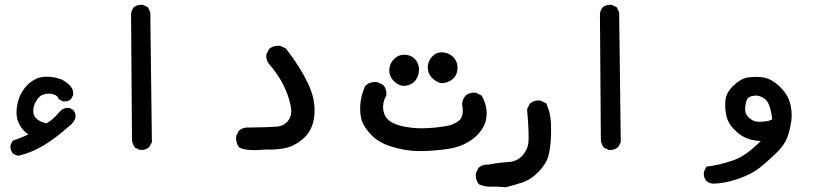

<svg xmlns="http://www.w3.org/2000/svg" viewBox="-20 -461 3540 819"><path d="M58.6 203.1Q44.9 201.7 34.7 192.9L33.7 192.4L33.2 191.4Q23.4 177.7 24.4 160.6V158.7L25.4 156.7L32.2 143.1L34.2 139.6L37.6 138.2Q57.1 130.4 76.7 123Q88.4 118.7 100.6 112.3Q90.8 105 82.5 96.7Q67.9 83 58.1 59.6Q47.9 35.6 51.3 2Q54.7 -31.2 68.4 -58.6Q82 -85.9 104.5 -105.5Q127.4 -125 151.9 -130.9Q175.3 -135.7 199.7 -132.8Q223.1 -129.4 240.2 -123Q257.3 -115.7 274.9 -99.6Q294.4 -81.1 292 -56.6V-54.7L291 -53.2L284.2 -40.5L283.2 -38.6L281.7 -37.6Q275.9 -32.2 268.1 -30Q260.3 -27.8 251.5 -28.3H249.5L247.6 -29.3L233.9 -36.1L230.5 -38.1L229 -41.5Q227.1 -47.4 222.4 -51.3Q217.8 -55.2 209.5 -58.1Q201.2 -61 192.1 -61.5Q183.1 -62 172.4 -59.6Q169.4 -59.1 166.7 -58.3Q164.1 -57.6 161.6 -56.6Q159.2 -55.7 157 -54.4Q154.8 -53.2 152.8 -51.8Q150.9 -50.3 148.9 -48.6Q147 -46.9 145.3 -45.2Q143.6 -43.5 142.1 -41.5Q129.9 -25.9 125 -8.8Q120.1 7.3 123 23.4Q125 37.6 140.9 49.3Q156.7 61 178.2 64.9Q190.4 58.1 202.1 48.8Q214.8 38.6 238.8 11.2L239.3 10.7L239.7 10.3Q253.4 -2 272.9 -1H274.9L276.9 0L290.5 6.8L292.5 7.8L293.9 9.8Q304.2 22.5 301.8 40.5V41.5L301.3 42Q296.9 55.7 285.6 67.9L285.2 68.4L284.7 68.8Q214.8 130.9 164.6 160.2Q114.3 189.9 62 202.6L60.5 203.1Z M574.7 177.7 558.1 169.9 556.2 168.9 554.7 167Q548.8 159.7 545.9 150.6Q543 141.6 543 131.8L539.1 -400.4V-400.9V-401.4Q539.6 -404.8 540.3 -408.7Q541 -412.6 542.5 -416Q543.9 -419.4 545.7 -422.6Q547.4 -425.8 549.8 -428.7L550.8 -429.7L551.3 -430.2Q558.6 -436.5 568.1 -439Q577.6 -441.4 587.9 -440.4H589.8L591.3 -439.5L607.9 -431.6L610.8 -430.2L612.3 -427.2L620.1 -410.6L621.1 -408.7V-406.2L627.9 143.6V146L626.5 148.4L617.7 164.1L617.2 165.5L616.2 166.5Q608.4 173.3 598.6 176.5Q588.9 179.7 578.1 178.7H576.2Z M1116.2 176.8Q1074.7 180.7 1045.9 178.7Q1017.1 176.8 1002.4 168.9L1000.5 168L999 166Q996.6 163.1 994.6 159.7Q992.7 156.2 991.5 152.6Q990.2 148.9 989.3 145.3Q988.3 141.6 987.8 137.7Q987.3 133.8 987.1 129.6Q986.8 125.5 987.3 121.1V119.1L988.3 117.7L998 98.1L999 96.2L1000.5 95.2Q1017.1 81.1 1042.5 83Q1125.5 82 1160.6 79.1Q1176.8 77.6 1188.7 71.3Q1200.7 64.9 1210 52.7Q1228 28.8 1219.7 -10.7Q1211.4 -53.2 1189 -98.1Q1166.5 -142.6 1132.3 -182.6Q1113.8 -201.7 1116.2 -227.5V-229.5L1117.2 -231L1127 -250.5L1127.9 -252.4L1129.9 -253.9Q1148.4 -268.1 1173.8 -265.6H1175.3L1177.2 -264.6L1197.8 -254.9L1199.7 -253.9L1201.2 -252Q1260.3 -175.3 1293 -106.9Q1309.6 -72.3 1316.7 -38.8Q1323.7 -5.4 1321.3 26.4Q1318.8 58.1 1308.1 83Q1297.4 107.9 1278.3 126Q1259.8 143.1 1240.2 154.1Q1220.7 165 1199.7 169.9Q1160.6 178.7 1116.2 176.8Z M1762.7 183.6Q1704.6 181.6 1650.4 164.6Q1595.2 147.5 1564.5 115.2Q1533.7 83.5 1523.9 55.2Q1514.6 27.8 1516.6 -11.2Q1518.6 -50.3 1537.1 -92.8L1537.6 -94.7L1539.6 -96.2Q1560.5 -114.7 1590.3 -110.4L1591.8 -109.9L1593.3 -109.4L1612.8 -99.6L1614.7 -98.6L1615.7 -97.2Q1630.4 -80.6 1627.9 -54.7V-52.7L1626.5 -50.8Q1610.8 -22.5 1614.7 6.8Q1618.7 36.1 1639.6 53.2Q1661.6 70.8 1705.1 79.1Q1749.5 87.9 1794.9 85.9Q1840.8 84 1881.3 77.1Q1889.2 76.2 1896.2 74.2Q1903.3 72.3 1909.4 69.8Q1915.5 67.4 1921.1 64.5Q1926.8 61.5 1931.6 58.1Q1936.5 54.7 1940.4 50.8Q1960 32.7 1951.2 -16.6V-18.1V-19.5Q1952.1 -28.8 1955.8 -37.1Q1959.5 -45.4 1965.3 -52.2L1965.8 -52.7L1966.3 -53.2Q1982.9 -67.9 2008.8 -65.4H2010.7L2012.2 -64.5L2031.7 -54.7L2034.2 -53.2L2035.6 -50.8Q2061 -6.8 2054.7 41Q2051.3 64.9 2038.3 86.4Q2025.4 107.9 2003.4 126.5Q1992.2 135.7 1979.7 143.3Q1967.3 150.9 1953.6 156.7Q1939.9 162.6 1925 167Q1910.2 171.4 1894 173.8Q1831.1 183.6 1762.7 183.6ZM1699.2 -94.7Q1678.2 -97.2 1659.2 -116.2Q1657.2 -118.2 1655.5 -120.1Q1653.8 -122.1 1652.3 -124.3Q1650.9 -126.5 1649.4 -128.7Q1647.9 -130.9 1646.7 -133.1Q1645.5 -135.3 1644.8 -137.7Q1644 -140.1 1643.3 -142.6Q1642.6 -145 1641.8 -147.7Q1641.1 -150.4 1640.9 -152.8Q1640.6 -155.3 1640.6 -158Q1640.6 -160.6 1640.6 -163.6Q1641.1 -172.4 1643.6 -180.7Q1646 -189 1650.9 -196.5Q1655.8 -204.1 1662.1 -210.4Q1683.1 -230 1711.9 -227.1Q1740.7 -224.1 1756.3 -201.2Q1763.7 -189.9 1766.1 -177.2Q1768.6 -164.6 1766.1 -150.4Q1760.7 -122.6 1742.7 -108.4Q1725.1 -94.7 1700.2 -94.7H1699.7ZM1861.3 -106.4Q1838.9 -111.3 1821.3 -130.4Q1803.7 -149.9 1804.7 -176.3Q1804.7 -181.6 1805.9 -186.5Q1807.1 -191.4 1808.8 -196Q1810.5 -200.7 1813 -205.3Q1815.4 -210 1818.6 -214.1Q1821.8 -218.3 1825.7 -221.7Q1835.9 -231.9 1848.6 -235.6Q1861.3 -239.3 1876 -236.8Q1903.8 -231.4 1918.9 -211.4Q1934.1 -191.4 1931.2 -164.1Q1928.2 -136.2 1907.7 -121.1Q1888.2 -106.4 1863.3 -106.4H1862.3Z M2135.7 337.9Q2102.1 334 2078.1 335.4Q2051.3 336.9 2025.4 326.2L2022.9 325.2L2021.5 323.2Q2007.3 304.7 2009.8 279.3V277.3L2010.7 275.9L2020.5 256.3L2021.5 254.4L2022.9 253.4Q2039.1 239.3 2064 241.2Q2085 236.8 2105.5 234.1Q2126 231.4 2146.5 230.5Q2159.2 230 2169.7 226.8Q2180.2 223.6 2189.2 218.3Q2198.2 212.9 2206.1 205.1Q2217.8 192.9 2224.6 179.4Q2231.4 166 2233.4 151.4Q2238.3 119.6 2228.5 7.8V4.9L2229.5 2.4L2239.3 -17.1L2240.2 -19L2241.7 -20Q2258.3 -34.7 2284.2 -32.2H2286.1L2287.6 -31.2L2307.1 -21.5L2310.1 -20L2311.5 -16.6Q2319.8 2 2324.5 21.7Q2329.1 41.5 2330.1 63Q2332 104.5 2329.1 141.1Q2326.2 177.2 2318.8 205.6Q2311.5 235.4 2278.6 270.3Q2245.6 305.2 2206.5 317.9Q2169.9 329.6 2139.2 337.4L2137.2 337.9Z M2574.7 177.7 2558.1 169.9 2556.2 168.9 2554.7 167Q2548.8 159.7 2545.9 150.6Q2543 141.6 2543 131.8L2539.1 -400.4V-400.9V-401.4Q2539.6 -404.8 2540.3 -408.7Q2541 -412.6 2542.5 -416Q2543.9 -419.4 2545.7 -422.6Q2547.4 -425.8 2549.8 -428.7L2550.8 -429.7L2551.3 -430.2Q2558.6 -436.5 2568.1 -439Q2577.6 -441.4 2587.9 -440.4H2589.8L2591.3 -439.5L2607.9 -431.6L2610.8 -430.2L2612.3 -427.2L2620.1 -410.6L2621.1 -408.7V-406.2L2627.9 143.6V146L2626.5 148.4L2617.7 164.1L2617.2 165.5L2616.2 166.5Q2608.4 173.3 2598.6 176.5Q2588.9 179.7 2578.1 178.7H2576.2Z M3020.5 322.3Q3004.9 320.8 2993.7 311L2993.2 310.5L2992.7 310.1Q2980 294.9 2982.4 273.4L2982.9 271.5L2983.4 270L2991.2 254.4L2993.7 249.5L2999 249Q3044.9 244.1 3107.4 223.1Q3161.6 204.6 3225.1 140.6Q3200.7 139.6 3178.7 133.3Q3144.5 124 3115.7 95.2Q3106.4 85.9 3099.1 76.4Q3091.8 66.9 3086.9 57.1Q3082 47.4 3079.6 37.6Q3072.3 9.8 3073.7 -25.4Q3075.2 -63 3106 -93.3Q3135.7 -123 3164.6 -129.4Q3191.9 -134.8 3228 -131.8Q3266.1 -128.4 3302.7 -94.7Q3338.9 -61 3349.6 -22.9Q3360.4 14.6 3355.5 54.2Q3353.5 66.9 3351.3 78.6Q3349.1 90.3 3345.9 101.8Q3342.8 113.3 3338.9 123.5Q3326.7 155.8 3297.9 185.1Q3288.6 194.3 3278.1 204.3Q3267.6 214.4 3255.6 224.9Q3243.7 235.4 3230.5 246.6Q3189.5 281.2 3128.9 301.8Q3068.8 322.3 3021.5 322.3H3021ZM3256.3 55.2 3273.9 48.3Q3270 13.7 3262.5 -7.8Q3254.9 -29.3 3245.1 -37.1Q3232.9 -46.4 3221.9 -50.3Q3210.9 -54.2 3200.7 -53.2Q3179.2 -51.3 3170.9 -43Q3168.5 -40.5 3166.3 -36.1Q3164.1 -31.7 3162.1 -24.4Q3160.2 -17.1 3159.2 -7.8Q3155.8 17.6 3166.5 31.7Q3178.2 46.9 3195.8 54.7Q3212.9 62 3256.3 55.2Z"/></svg>

Font: NaikaiFont
Style: Bold
Weight: 700
Version: Version 1.89